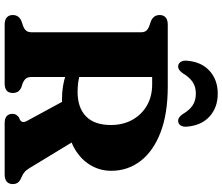

<svg xmlns="http://www.w3.org/2000/svg" viewBox="-85 -869 954 824"><g transform="rotate(90 392.0 -457.0)"><path d="M713 -457.5Q713 -412 691.8 -373.5Q670.5 -335 632 -308.8Q593.5 -282.5 541 -273Q515.5 -269 495.2 -262.5Q475 -256 454.2 -251Q433.5 -246 406.5 -246Q377 -246 350.5 -250.2Q324 -254.5 301.8 -262.2Q279.5 -270 262.5 -279.5L263 -341Q279 -330.5 296.8 -324.2Q314.5 -318 334 -315.5Q353.5 -313 374.5 -313Q442 -313 479.2 -349Q516.5 -385 516.5 -456Q516.5 -507.5 494.5 -547.5Q472.5 -587.5 433.5 -610.2Q394.5 -633 342 -633H310.5V-116Q310.5 -99.5 317 -91.5Q323.5 -83.5 335.5 -78L356.5 -71Q369.5 -64 374.2 -55.5Q379 -47 379 -34.5Q379 0 338 0H86Q65 0 54.8 -9.2Q44.5 -18.5 44.5 -34.5Q44.5 -61 70.5 -72L92 -79.5Q104.5 -84 111.5 -92.2Q118.5 -100.5 118.5 -116V-584.5Q118.5 -600 111.5 -608Q104.5 -616 92 -620.5L70.5 -628Q44.5 -639 44.5 -665.5Q44.5 -681.5 54.8 -690.8Q65 -700 86 -700H351Q468 -700 548.8 -668.8Q629.5 -637.5 671.2 -582.8Q713 -528 713 -457.5ZM401 -276 585.5 -297.5 700 -109Q709 -93.5 718 -85.8Q727 -78 742.5 -71.5Q757 -65.5 763.5 -56.8Q770 -48 770 -34.5Q770 -18.5 759.8 -9.2Q749.5 0 728.5 0H508.5Q468.5 0 468.5 -34.5Q468.5 -43 472.5 -49.2Q476.5 -55.5 484 -61.5L494 -65.5Q502 -70.5 503.5 -77.5Q505 -84.5 498.5 -96.5ZM382 -820.5Q352 -820.5 331.5 -806.5Q311 -792.5 294.5 -764.5Q287 -754.5 280.5 -749.5Q274 -744.5 266 -744.5Q253 -744.5 246 -755Q239 -765.5 240.5 -782.5Q245.5 -844.5 284.2 -879.5Q323 -914.5 382 -914.5Q441 -914.5 479.8 -879.5Q518.5 -844.5 523.5 -782.5Q525 -765.5 518.2 -755Q511.5 -744.5 498 -744.5Q490.5 -744.5 483.5 -749.5Q476.5 -754.5 469.5 -764.5Q453 -793 432.2 -806.8Q411.5 -820.5 382 -820.5Z"/></g></svg>

Font: Fraunces 28pt Soft Wonky
Style: Bold
Weight: 700
Version: Version 1.000;[b76b70a41]